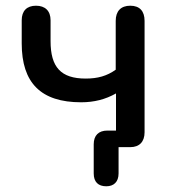

<svg xmlns="http://www.w3.org/2000/svg" viewBox="-20 -515 602 672"><path d="M352 137C378 137 395 122 395 92V0H436C468 0 486 -19 486 -52V-442C486 -476 469 -495 436 -495C403 -495 385 -476 385 -442V-271C354 -249 322 -240 280 -240C193 -240 157 -280 157 -371V-444C157 -477 138 -495 106 -495C74 -495 56 -477 56 -444V-363C56 -225 123 -157 264 -157C309 -157 349 -167 386 -188V-58H356C325 -58 308 -41 308 -10V92C308 122 324 137 352 137Z"/></svg>

Font: Nunito SemiBold
Style: Regular
Weight: 600
Designer: Vernon Adams
Foundry: Vernon Adams
Version: Version 3.602